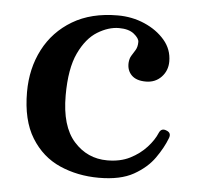

<svg xmlns="http://www.w3.org/2000/svg" viewBox="-42 -528 607 584"><g transform="rotate(5 261.0 -236.5)"><path d="M280 12Q215 12 160.5 -12Q106 -36 73 -89.5Q40 -143 40 -229Q40 -301 70 -359Q100 -417 157 -451Q214 -485 295 -485Q339 -485 377 -468.5Q415 -452 439 -424Q463 -396 463 -359Q463 -331 444.5 -311.5Q426 -292 397 -292Q368 -292 353.5 -306.5Q339 -321 340 -344Q341 -358 346.5 -366.5Q352 -375 358 -385Q364 -395 364 -410Q364 -421 348 -434Q332 -447 302 -447Q270 -447 236.5 -426.5Q203 -406 180.5 -358.5Q158 -311 158 -229Q158 -135 199 -89Q240 -43 301 -43Q341 -43 370.5 -58Q400 -73 420.5 -95.5Q441 -118 450 -140Q457 -156 473 -149Q489 -143 482 -126Q471 -97 448.5 -65Q426 -33 386 -10.5Q346 12 280 12Z"/></g></svg>

Font: Zen Antique Soft
Style: Regular
Weight: 400
Designer: Yoshimichi Ohira
Foundry: Positype
Version: Version 1.001